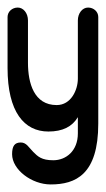

<svg xmlns="http://www.w3.org/2000/svg" viewBox="-20 -188 280 508"><path d="M0 -8C0 108 44 160 108 160C146 160 171 147 186 122V165C186 211 155 236 121 236C90 236 80 226 68 214C56 202 50 189 35 189C19 189 12 198 12 220C12 261 64 300 114 300C180 300 240 274 240 139V-143C240 -157 228 -168 213 -168C198 -168 186 -153 186 -134V20C186 50 168 90 130 90C70 90 54 32 54 -22V-134C54 -153 42 -168 27 -168C12 -168 0 -157 0 -143Z"/></svg>

Font: Ekmelos
Style: Regular
Weight: 500
Designer: Thomas Richter (thomas-richter@aon.at)
Version: Version 2.58